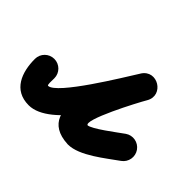

<svg xmlns="http://www.w3.org/2000/svg" viewBox="-132 -447 629 629"><g transform="rotate(45 182.5 -132.5)"><path d="M-45 -77C-45 -15.6 -23 45 48 45C149.8 45 258.4 -158.2 310 -240C325.9 -265 314.3 -289.5 294.9 -301.4C275.6 -313.2 248.5 -312.5 233.3 -287C191.7 -217.2 50 36.1 227.8 44.9C227.8 44.9 228.3 45 228.9 45C229.4 45 230 45 230 45C282.7 45 348.9 -10.8 390.8 -40.1C411.2 -54.4 416.1 -82.5 401.9 -102.8C387.6 -123.2 359.5 -128.1 339.2 -113.9C316 -97.6 248.2 -45 230 -45C230 -45 230.6 -45 231.1 -45C231.7 -45 232.3 -44.9 232.2 -44.9C206.1 -46.2 295.7 -215.9 310.7 -241C325.8 -266.4 314.5 -290.7 295.5 -302.4C276.5 -314 249.8 -313.1 234 -288C203.3 -239.4 86.4 -45 48 -45C43.2 -45 45 -64.7 45 -77C45 -101.9 24.9 -122 0 -122C-24.9 -122 -45 -101.9 -45 -77Z"/></g></svg>

Font: FRB American Cursive Guidelines Arrows Black
Style: Bold Italic
Weight: 900
Italic angle: -25°
Version: Version 2.0;Modular Font Editor K font №1